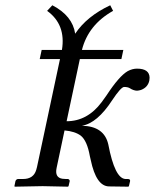

<svg xmlns="http://www.w3.org/2000/svg" viewBox="-20 -700 582 722"><path d="M192.9 -68.8Q185.1 -32.2 214.8 -27.8Q221.2 -26.9 227.5 -26.9H235.8Q242.2 -24.9 242.2 -19L237.8 0L235.4 2Q233.9 2 140.1 0L35.6 2L34.2 0L38.1 -19Q41 -26.4 47.9 -26.9H66.9Q106 -26.9 116.2 -61Q117.7 -66.9 119.1 -71.8L205.6 -478H129.4L136.7 -512.2H212.9Q228.5 -607.9 157.2 -659.2L176.8 -680.2Q252.9 -640.6 262.7 -573.2Q306.2 -638.7 394.5 -680.2L405.3 -659.2Q312 -606.9 288.1 -512.2H443.8L436.5 -478H280.3L230.5 -244.1Q308.6 -244.1 362.3 -315.9Q370.6 -327.1 380.9 -341.8Q428.2 -414.1 460.4 -432.6Q478 -441.9 495.1 -441.9Q542 -441.9 542.5 -407.7Q542.5 -401.9 541.5 -397Q536.1 -371.6 510.3 -361.8Q502.4 -359.4 495.1 -358.9Q481.9 -359.4 468.3 -368.2Q460.9 -373 446.3 -373Q434.1 -371.6 401.9 -323.2Q345.7 -236.8 288.1 -227.1Q371.6 -225.6 387.2 -157.2Q411.6 -28.8 451.7 -26.9H460Q469.2 -26.9 469.2 -21Q469.2 -19.5 469.2 -19L464.8 0L462.4 2L389.6 1Q341.8 0 321.3 -98.1Q320.3 -103.5 317.9 -112.8Q307.6 -170.9 283.7 -189.9Q261.7 -206.1 222.7 -209.5Z"/></svg>

Font: Linux Libertine Display Slanted O
Style: Slanted
Weight: 400
Designer: Philipp H. Poll
Foundry: Philipp H. Poll
Version: Version 5.0.9